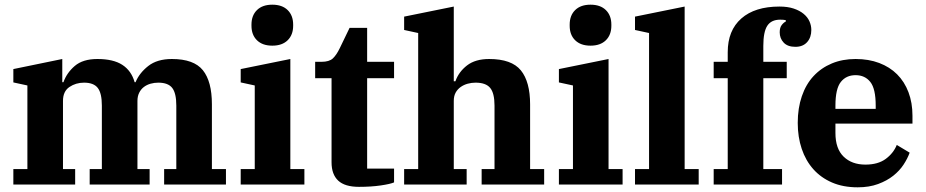

<svg xmlns="http://www.w3.org/2000/svg" viewBox="-20 -788 3955 820"><path d="M37 -66H97V-423L37 -436V-493L246 -536V-437H251Q265 -477 299.5 -506.5Q334 -536 396 -536Q464 -536 502.5 -511Q541 -486 555 -437H559Q575 -476 613 -506Q651 -536 714 -536Q808 -536 846.5 -488Q885 -440 885 -343V-66H945V0H681V-66H733V-337Q733 -390 715.5 -412.5Q698 -435 656 -435Q639 -435 623 -430.5Q607 -426 594.5 -416.5Q582 -407 574.5 -392Q567 -377 567 -357V-66H619V0H363V-66H415V-337Q415 -390 397.5 -412.5Q380 -435 339 -435Q304 -435 276.5 -416.5Q249 -398 249 -357V-66H301V0H37Z M1143 -593Q1101 -593 1077.5 -616Q1054 -639 1054 -678V-683Q1054 -722 1077.5 -745Q1101 -768 1143 -768Q1185 -768 1208.5 -745Q1232 -722 1232 -683V-678Q1232 -639 1208.5 -616Q1185 -593 1143 -593ZM1008 -66H1068V-423L1008 -436V-493L1220 -536V-66H1280V0H1008Z M1513 10Q1453 10 1424.5 -16.5Q1396 -43 1396 -95V-454H1326V-524H1353Q1386 -524 1401.5 -538.5Q1417 -553 1431 -582L1473 -669H1548V-524H1663V-454H1548V-68H1663V-9Q1647 -2 1606 4Q1565 10 1513 10Z M1706 -66H1766V-647L1706 -660V-717L1918 -760V-441H1925Q1939 -481 1974.5 -508.5Q2010 -536 2069 -536Q2165 -536 2204.5 -487.5Q2244 -439 2244 -342V-66H2304V0H2037V-66H2092V-337Q2092 -390 2073.5 -412.5Q2055 -435 2011 -435Q1994 -435 1977.5 -430.5Q1961 -426 1947.5 -416.5Q1934 -407 1926 -392.5Q1918 -378 1918 -357V-66H1973V0H1706Z M2502 -593Q2460 -593 2436.5 -616Q2413 -639 2413 -678V-683Q2413 -722 2436.5 -745Q2460 -768 2502 -768Q2544 -768 2567.5 -745Q2591 -722 2591 -683V-678Q2591 -639 2567.5 -616Q2544 -593 2502 -593ZM2367 -66H2427V-423L2367 -436V-493L2579 -536V-66H2639V0H2367Z M2692 -66H2752V-647L2692 -660V-717L2904 -760V-66H2964V0H2692Z M3028 -66H3088V-454H3028V-524H3088V-565Q3088 -658 3146 -709Q3204 -760 3309 -760Q3344 -760 3369.5 -751.5Q3395 -743 3412 -729Q3429 -715 3437 -697Q3445 -679 3445 -660Q3445 -628 3427 -608Q3409 -588 3377 -588Q3344 -588 3327 -606Q3310 -624 3310 -650Q3310 -670 3318.5 -681Q3327 -692 3336 -696V-702Q3326 -704 3312 -704Q3274 -704 3257 -678Q3240 -652 3240 -592V-524H3340V-454H3240V-66H3320V0H3028Z M3643 12Q3581 12 3533.5 -8.5Q3486 -29 3453.5 -65.5Q3421 -102 3404 -152.5Q3387 -203 3387 -263Q3387 -326 3404.5 -377Q3422 -428 3454.5 -463Q3487 -498 3532.5 -517Q3578 -536 3634 -536Q3690 -536 3735 -519Q3780 -502 3811.5 -470.5Q3843 -439 3860 -394Q3877 -349 3877 -294V-260H3548V-220Q3548 -153 3583 -119Q3618 -85 3676 -85Q3730 -85 3763 -109.5Q3796 -134 3810 -169L3865 -136Q3856 -111 3839 -85Q3822 -59 3795 -37.5Q3768 -16 3730 -2Q3692 12 3643 12ZM3548 -323H3720V-337Q3720 -409 3697 -438Q3674 -467 3634 -467Q3594 -467 3571 -438Q3548 -409 3548 -337Z"/></svg>

Font: IBM Plex Serif
Style: Bold
Weight: 700
Designer: Mike Abbink, Paul van der Laan, Pieter van Rosmalen
Foundry: Bold Monday
Version: Version 2.008